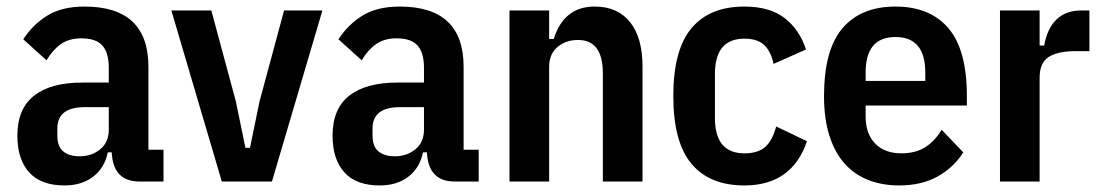

<svg xmlns="http://www.w3.org/2000/svg" viewBox="-20 -554 3363 586"><path d="M406 0Q325 0 321 -89H309Q299 -41 264 -14.5Q229 12 177 12Q105 12 69 -28Q33 -68 33 -140Q33 -222 84 -262Q135 -302 231 -302H312V-347Q312 -393 292.5 -415Q273 -437 228 -437Q191 -437 166 -419.5Q141 -402 122 -370L51 -434Q80 -479 124.5 -506.5Q169 -534 238 -534Q433 -534 433 -350V-97H479V0ZM223 -77Q260 -77 286 -98.5Q312 -120 312 -158V-227H239Q155 -227 155 -162V-140Q155 -107 173 -92Q191 -77 223 -77Z M657 0 503 -522H625L700 -244L729 -103H743L772 -244L847 -522H964L810 0Z M1368 0Q1287 0 1283 -89H1271Q1261 -41 1226 -14.5Q1191 12 1139 12Q1067 12 1031 -28Q995 -68 995 -140Q995 -222 1046 -262Q1097 -302 1193 -302H1274V-347Q1274 -393 1254.5 -415Q1235 -437 1190 -437Q1153 -437 1128 -419.5Q1103 -402 1084 -370L1013 -434Q1042 -479 1086.5 -506.5Q1131 -534 1200 -534Q1395 -534 1395 -350V-97H1441V0ZM1185 -77Q1222 -77 1248 -98.5Q1274 -120 1274 -158V-227H1201Q1117 -227 1117 -162V-140Q1117 -107 1135 -92Q1153 -77 1185 -77Z M1535 0V-522H1656V-435H1670Q1701 -534 1795 -534Q1865 -534 1903 -486.5Q1941 -439 1941 -351V0H1820V-330Q1820 -432 1744 -432Q1707 -432 1681.5 -410.5Q1656 -389 1656 -350V0Z M2252 12Q2146 12 2090.5 -54Q2035 -120 2035 -261Q2035 -402 2090.5 -468Q2146 -534 2252 -534Q2329 -534 2374.5 -499Q2420 -464 2440 -403L2341 -359Q2333 -397 2312.5 -416.5Q2292 -436 2252 -436Q2162 -436 2162 -328V-194Q2162 -86 2252 -86Q2294 -86 2316 -106Q2338 -126 2349 -168L2443 -123Q2397 12 2252 12Z M2724 12Q2673 12 2630.5 -4.5Q2588 -21 2558 -54.5Q2528 -88 2511.5 -139.5Q2495 -191 2495 -261Q2495 -402 2551.5 -468Q2608 -534 2713 -534Q2818 -534 2874.5 -468Q2931 -402 2931 -261V-232H2622V-198Q2622 -146 2651 -116Q2680 -86 2731 -86Q2774 -86 2803.5 -104.5Q2833 -123 2854 -158L2920 -89Q2891 -43 2842 -15.5Q2793 12 2724 12ZM2713 -441Q2622 -441 2622 -333V-307H2804V-333Q2804 -441 2713 -441Z M3032 0V-522H3153V-415H3167Q3176 -467 3204.5 -494.5Q3233 -522 3279 -522H3305V-398H3265Q3208 -398 3180.5 -380Q3153 -362 3153 -317V0Z"/></svg>

Font: IBM Plex Sans Cond SmBld
Style: Regular
Weight: 600
Width: 3
Designer: Mike Abbink, Paul van der Laan, Pieter van Rosmalen
Foundry: Bold Monday
Version: Version 1.3